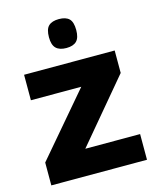

<svg xmlns="http://www.w3.org/2000/svg" viewBox="-114 -837 751 917"><g transform="rotate(-15 262.0 -379.0)"><path d="M25 0V-113L285 -418H36V-544H484V-433L227 -127H498V0ZM265 -615Q231 -615 214 -631.5Q197 -648 197 -686Q197 -726 214 -742Q231 -758 265 -758Q299 -758 315.5 -742Q332 -726 332 -686Q332 -648 315.5 -631.5Q299 -615 265 -615Z"/></g></svg>

Font: Georama ExtraCondensed Thin
Style: Bold
Weight: 700
Version: Version 1.001